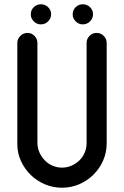

<svg xmlns="http://www.w3.org/2000/svg" viewBox="-20 -879 580 898"><path d="M171 -765Q152 -765 138 -779Q124 -793 124 -812Q124 -832 138 -845.5Q152 -859 171 -859Q191 -859 205 -845.5Q219 -832 219 -812Q219 -793 205 -779Q191 -765 171 -765ZM367 -765Q348 -765 334 -779Q320 -793 320 -812Q320 -832 334 -845.5Q348 -859 367 -859Q387 -859 401 -845.5Q415 -832 415 -812Q415 -793 401 -779Q387 -765 367 -765ZM155 -211Q155 -187 164.5 -166Q174 -145 189.5 -129Q205 -113 226 -104Q247 -95 270 -95Q293 -95 314 -104Q335 -113 351 -128.5Q367 -144 376 -165Q385 -186 385 -209V-678Q385 -697 398.5 -711Q412 -725 432 -725Q452 -725 465.5 -711Q479 -697 479 -678V-209Q479 -166 462.5 -128.5Q446 -91 417.5 -62.5Q389 -34 351 -17.5Q313 -1 270 -1Q228 -1 190 -17Q152 -33 123.5 -61Q95 -89 78 -126Q61 -163 61 -205V-678Q61 -697 75 -711Q89 -725 109 -725Q128 -725 141.5 -711Q155 -697 155 -678Z"/></svg>

Font: VDS
Style: Regular
Weight: 400
Designer: artmaker
Foundry: artmaker
Version: Version 1.000 2009 initial release